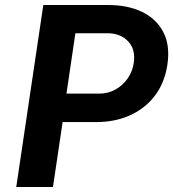

<svg xmlns="http://www.w3.org/2000/svg" viewBox="-20 -743 689 763"><path d="M44.6 0 152.1 -723H411.4Q488 -723 544.7 -695.7Q601.3 -668.3 629 -615.4Q656.6 -562.4 645.2 -485.8Q634.3 -414 595.7 -363Q557.1 -312 497 -284.9Q436.9 -257.8 361.2 -257.8H228.8L190.5 0ZM244.1 -370.9H374.2Q409 -370.9 438.4 -387Q467.8 -403.2 487.2 -431Q506.6 -458.7 511.7 -493.6Q519.2 -547.5 488.7 -579.2Q458.1 -610.9 407.2 -610.9H279.6Z"/></svg>

Font: Public Sans Thin
Style: Italic
Weight: 100
Italic angle: -8°
Designer: The Public Sans project authors (U.S. Web Design System). Libre Franklin designed by Pablo Impallari and Rodrigo Fuenzal
Version: Version 2.000